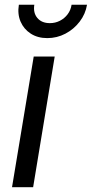

<svg xmlns="http://www.w3.org/2000/svg" viewBox="-20 -775 380 795"><path d="M29.8 0 119.6 -541H206.5L117.2 0ZM175.8 -617.2Q136.2 -617.2 107.4 -635.7Q78.6 -654.3 65.2 -685.5Q51.8 -716.8 58.1 -755.4H122.1Q116.7 -721.7 134.8 -700.4Q152.8 -679.2 186.5 -679.2Q209 -679.2 228 -689Q247.1 -698.7 260 -715.8Q272.9 -732.9 276.4 -755.4H340.3Q334 -716.8 309.8 -685.3Q285.6 -653.8 250.7 -635.5Q215.8 -617.2 175.8 -617.2Z"/></svg>

Font: Inter 17pt
Style: Italic
Weight: 400
Italic angle: -9.3988°
Version: Version 4.001;git-66647c0bb